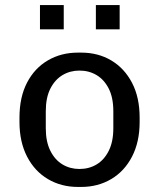

<svg xmlns="http://www.w3.org/2000/svg" viewBox="-20 -729 629 759"><path d="M288 10Q222 10 169.5 -21Q117 -52 87 -110Q57 -168 57 -247V-264Q57 -345 87 -402.5Q117 -460 169.5 -490.5Q222 -521 288 -521H301Q368 -521 420 -490Q472 -459 502 -401.5Q532 -344 532 -264V-247Q532 -168 502 -110Q472 -52 419.5 -21Q367 10 301 10ZM294 -61Q332 -61 362 -79Q392 -97 410 -133Q428 -169 428 -222V-289Q428 -343 410 -378.5Q392 -414 362 -432Q332 -450 294 -450Q257 -450 227 -432Q197 -414 179 -378.5Q161 -343 161 -289V-222Q161 -169 179 -133Q197 -97 227 -79Q257 -61 294 -61ZM138 -613V-709H232V-613ZM359 -613V-709H453V-613Z"/></svg>

Font: Chivo Medium
Style: Regular
Weight: 400
Version: Version 2.002